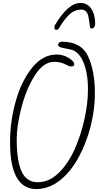

<svg xmlns="http://www.w3.org/2000/svg" viewBox="-20 -1257 701 1299"><path d="M48 -295Q48 -440 88 -577.5Q128 -715 199.5 -801.5Q271 -888 363 -888Q421 -888 468 -848Q482 -834 482 -822Q482 -815 477 -811Q472 -807 463 -807Q452 -807 438 -814Q394 -839 348 -839Q274 -839 216 -747.5Q158 -656 125.5 -531Q93 -406 93 -316Q93 -166 127 -95Q161 -24 235 -24Q312 -24 376.5 -86.5Q441 -149 485 -247.5Q529 -346 552 -454Q575 -556 575 -654Q575 -775 537 -852Q508 -908 465 -920Q456 -923 434 -927Q405 -932 389 -937.5Q373 -943 373 -953Q373 -972 398 -975Q530 -975 576 -876Q622 -777 622 -625Q622 -517 593 -402.5Q564 -288 511 -191Q456 -91 382.5 -34.5Q309 22 226 22Q48 22 48 -295ZM624 -1095Q624 -1083 617 -1073.5Q610 -1064 601 -1064Q593 -1064 589 -1074Q586 -1088 584 -1107L581 -1128Q574 -1192 531 -1192Q485 -1192 450 -1159.5Q415 -1127 377 -1063Q371 -1055 361 -1055Q348 -1055 348 -1072Q348 -1080 351 -1086Q392 -1156 436 -1196.5Q480 -1237 525 -1237Q571 -1237 597.5 -1198Q624 -1159 624 -1095Z"/></svg>

Font: Bad Script
Style: Regular
Weight: 400
Italic angle: -10°
Designer: Roman Shchyukin (Gaslight Type Foundry), Cyreal (Charset Expansion)
Foundry: Gaslight
Version: Version 2.000